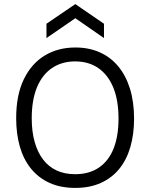

<svg xmlns="http://www.w3.org/2000/svg" viewBox="-20 -905 735 938"><path d="M348 13Q276 13 222 -11.5Q168 -36 131.5 -81Q95 -126 77 -188.5Q59 -251 59 -327Q59 -441 96.5 -518Q134 -595 199 -634Q264 -673 348 -673Q414 -673 467 -649.5Q520 -626 557.5 -581Q595 -536 615 -471.5Q635 -407 635 -325Q635 -250 617 -187.5Q599 -125 563 -80.5Q527 -36 473 -11.5Q419 13 348 13ZM347 -54Q416 -54 463.5 -86.5Q511 -119 535 -179.5Q559 -240 559 -326Q559 -414 534 -476Q509 -538 461.5 -571.5Q414 -605 347 -605Q282 -605 234 -572.5Q186 -540 160.5 -478Q135 -416 135 -327Q135 -262 149.5 -211Q164 -160 191 -125Q218 -90 257 -72Q296 -54 347 -54ZM207 -719V-789L348 -885L488 -789V-719L348 -816Z"/></svg>

Font: Bricolage Grotesque 36pt Light
Style: Regular
Weight: 300
Designer: Mathieu Triay
Foundry: Atelier Triay
Version: Version 1.001;gftools[0.9.33.dev8+g029e19f]